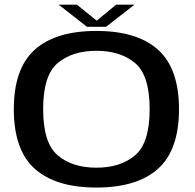

<svg xmlns="http://www.w3.org/2000/svg" viewBox="-20 -816 854 841"><path d="M402 5.5Q224 5.5 132.2 -76.8Q40.5 -159 40.5 -337.5Q40.5 -516 132.2 -598.2Q224 -680.5 402.2 -680.5Q580.5 -680.5 672.2 -598.2Q764 -516 764 -337.5Q764 -159 672.2 -76.8Q580.5 5.5 402 5.5ZM402 -81.5Q507.5 -81.5 571.5 -135.5Q635.5 -189.5 635.5 -337.5Q635.5 -486.5 571.5 -540Q507.5 -593.5 402 -593.5Q297 -593.5 233 -540Q169 -486.5 169 -337.5Q169 -189.5 233 -135.5Q297 -81.5 402 -81.5ZM361 -698.5 237 -795.5H317L403.5 -725.5L488.5 -795.5H569L444.5 -698.5Z"/></svg>

Font: Anybody ExtraExpanded Medium
Style: Regular
Weight: 500
Width: 8
Designer: Tyler Finck
Foundry: Etcetera Type Company
Version: Version 1.010; ttfautohint (v1.8.3) -l 8 -r 50 -G 200 -x 14 